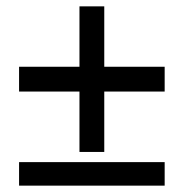

<svg xmlns="http://www.w3.org/2000/svg" viewBox="-20 -584 578 604"><path d="M230 -106V-296H40V-374H230V-564H308V-374H498V-296H308V-106ZM40 0V-74H498V0Z"/></svg>

Font: Geist
Style: Regular
Weight: 400
Designer: Basement.studio, Andrés Briganti, Mateo Zaragoza
Foundry: Basement.studio, Vercel, Andrés Briganti, Guido Ferreyra, Mateo Zaragoza
Version: Version 1.401